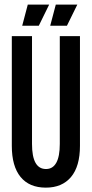

<svg xmlns="http://www.w3.org/2000/svg" viewBox="-20 -820 406 850"><path d="M32.3 -174.3V-660H121.7V-183Q121.7 -127 137.2 -99.3Q152.7 -71.7 183.7 -71.7Q213.7 -71.7 229.2 -99.5Q244.7 -127.3 244.7 -183V-660H334V-174.3Q334 -83.3 294.3 -36.3Q254.7 10.7 183 10.7Q109.7 10.7 71 -36.7Q32.3 -84 32.3 -174.3ZM78.3 -706 103 -799.7H197.7L151.7 -706ZM202.3 -706 227 -799.7H322.3L276.3 -706Z"/></svg>

Font: Bricolage Grotesque 96pt Condensed ExBd
Style: Regular
Weight: 800
Width: 3
Designer: Mathieu Triay
Foundry: Atelier Triay
Version: Version 1.001;Glyphs 3.2 (3207)